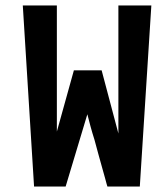

<svg xmlns="http://www.w3.org/2000/svg" viewBox="-20 -679 613 699"><path d="M298 -263 219 0H104L63 -659H187V-200L249 -423H350L411 -193V-659H531L489 0H371L368 -10Q367 -15 362.5 -30.5Q358 -46 352 -68Q346 -90 338.5 -116.5Q331 -143 324 -170Q316 -195 309.5 -219Q303 -243 298 -263Z"/></svg>

Font: Codetta
Style: Bold
Weight: 700
Designer: Ulrich Proeller
Foundry: PROSA GmbH
Version: Version 2.00;September 29, 2018;FontCreator 11.5.0.2427 64-b